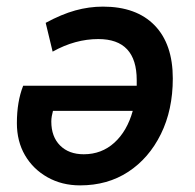

<svg xmlns="http://www.w3.org/2000/svg" viewBox="-20 -549 590 580"><path d="M31 -177Q31 -242 50 -290H393Q393 -298 393 -307Q393 -431 277 -431Q207 -431 139 -393L118 -480Q166 -506 207.5 -517.5Q249 -529 291 -529Q392 -529 447 -472.5Q502 -416 502 -312Q502 -217 466 -144Q430 -71 367.5 -30Q305 11 222 11Q167 11 123.5 -13.5Q80 -38 55.5 -80Q31 -122 31 -177ZM135 -182Q135 -136 161.5 -109.5Q188 -83 233 -83Q287 -83 325.5 -118Q364 -153 381 -214H140Q138 -207 136.5 -198.5Q135 -190 135 -182Z"/></svg>

Font: Radio Canada Medium
Style: Italic
Weight: 500
Italic angle: -12°
Designer: Charles Daoud, Etienne Aubert Bonn, Alexandre Saumier Demers, Jacques Le Bailly
Foundry: Radio-Canada
Version: Version 2.104; ttfautohint (v1.8.4.7-5d5b);gftools[0.9.28.de